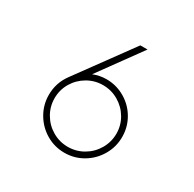

<svg xmlns="http://www.w3.org/2000/svg" viewBox="-155 -859 1050 1039"><g transform="rotate(30 370.0 -339.5)"><path d="M481 -694 288 -428Q328 -444 370 -444Q432 -444 485 -413Q538 -382 568.5 -329.5Q599 -277 599 -215Q599 -153 568 -100Q537 -47 484.5 -16Q432 15 370 15Q308 15 255.5 -16Q203 -47 172 -100Q141 -153 141 -215Q141 -290 185 -350L436 -694ZM563 -215Q563 -267 537 -311Q511 -355 466.5 -381Q422 -407 370 -407Q318 -407 273.5 -381Q229 -355 203 -311Q177 -267 177 -215Q177 -163 203 -118.5Q229 -74 273.5 -48Q318 -22 370 -22Q422 -22 466.5 -48Q511 -74 537 -118.5Q563 -163 563 -215Z"/></g></svg>

Font: Major Mono Display
Style: Regular
Weight: 400
Designer: Emre Parlak
Foundry: Emre Parlak
Version: Version 2.000; ttfautohint (v1.8) -l 8 -r 50 -G 200 -x 14 -D